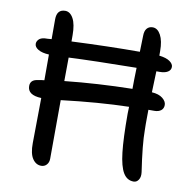

<svg xmlns="http://www.w3.org/2000/svg" viewBox="-80 -790 892 883"><g transform="rotate(10 366.0 -348.5)"><path d="M168.9 12.2Q144 12.2 128.2 -11.5Q112.3 -35.2 112.8 -84Q113.3 -120.1 114 -189.7Q114.7 -259.3 115.2 -294.9Q50.8 -297.4 50.8 -339.8Q50.8 -368.2 83 -373Q106.9 -377.4 115.2 -377.9V-498Q83 -499.5 64.9 -510.3Q46.9 -521 46.9 -536.1Q46.9 -547.4 55.7 -556.6Q64.5 -565.9 83 -567.9Q95.7 -567.9 115.2 -569.8V-662.1Q115.2 -709 154.8 -709Q177.7 -709 192.4 -682.1Q207 -655.3 207 -604V-575.2Q381.3 -583 524.9 -583Q526.9 -636.7 526.9 -657.2Q526.9 -680.7 536.9 -692.4Q546.9 -704.1 564 -704.1Q586.9 -704.1 601.6 -677Q616.2 -649.9 616.2 -602.1V-581.1Q649.4 -577.1 665.8 -565.4Q682.1 -553.7 682.1 -540Q682.1 -524.9 668.5 -516.4Q654.8 -507.8 629.9 -507.8H615.2Q614.7 -491.2 613.5 -458.5Q612.3 -425.8 611.8 -409.2Q644.5 -407.2 662.4 -392.8Q680.2 -378.4 680.2 -361.8Q680.2 -345.2 668.7 -336.2Q657.2 -327.1 637.2 -327.1H609.9Q609.9 -314.9 609.6 -294.7Q609.4 -274.4 609.4 -259.5Q609.4 -244.6 609.9 -232.9Q609.9 -165 628.9 -39.1Q631.8 -17.1 623 -3.7Q614.3 9.8 600.1 9.8Q568.8 9.8 551.3 -19.5Q533.7 -48.8 526.4 -113Q519 -177.2 519 -293Q519 -315.4 520 -325.2Q378.4 -321.8 205.1 -300.8Q204.1 -196.8 204.1 -26.9Q204.1 -9.8 194.1 1.2Q184.1 12.2 168.9 12.2ZM207 -500Q206.1 -462.9 206.1 -390.1Q358.4 -406.2 521 -409.2Q521 -446.3 522.9 -507.8Q325.2 -505.4 207 -500Z"/></g></svg>

Font: Shantell Sans Normal
Style: Regular
Weight: 400
Designer: Stephen Nixon, Anya Danilova, Shantell Martin
Foundry: Arrow Type
Version: Version 1.006;[559af2be0]